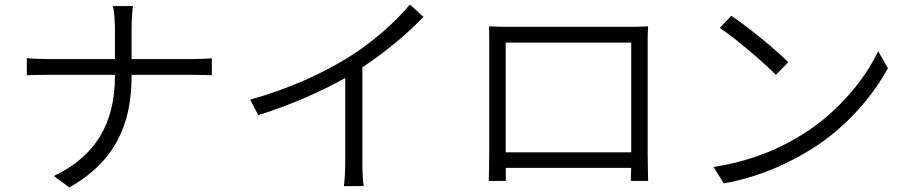

<svg xmlns="http://www.w3.org/2000/svg" viewBox="-20 -798 4040 852"><path d="M99 -540V-464C118 -465 154 -466 191 -466H490V-461C490 -252 405 -105 219 -17L288 34C487 -80 564 -240 564 -461V-466H836C866 -466 906 -465 920 -464V-539C906 -538 869 -536 837 -536H564V-674C564 -704 567 -753 570 -771H481C486 -753 490 -705 490 -675V-536H189C154 -536 118 -538 99 -540Z M1090 -356 1126 -287C1267 -331 1406 -392 1512 -452V-74C1512 -38 1509 10 1506 28H1594C1590 10 1588 -38 1588 -74V-499C1691 -568 1782 -643 1859 -723L1799 -778C1729 -694 1632 -610 1527 -544C1416 -475 1262 -403 1090 -356Z M2150 -681C2151 -657 2151 -628 2151 -607C2151 -572 2151 -151 2151 -113C2151 -80 2149 -10 2149 5H2225L2224 -53H2781L2779 5H2856C2856 -8 2854 -82 2854 -113C2854 -147 2854 -563 2854 -607C2854 -630 2854 -657 2856 -681C2827 -679 2791 -679 2770 -679C2725 -679 2286 -679 2236 -679C2213 -679 2189 -679 2150 -681ZM2224 -122V-609H2781V-122Z M3225 -728 3174 -674C3249 -624 3373 -517 3423 -466L3478 -522C3424 -577 3296 -681 3225 -728ZM3146 -57 3192 16C3364 -16 3490 -79 3590 -142C3739 -237 3853 -373 3920 -495L3877 -571C3820 -449 3700 -302 3548 -206C3454 -146 3323 -84 3146 -57Z"/></svg>

Font: Noto Sans CJK SC DemiLight
Style: Regular
Weight: 350
Designer: Ryoko NISHIZUKA 西塚涼子 (kana, bopomofo & ideographs); Paul D. Hunt (Latin, Greek & Cyrillic); Sandoll Communications 산돌커뮤니
Foundry: Adobe
Version: Version 2.004;hotconv 1.0.118;makeotfexe 2.5.65603